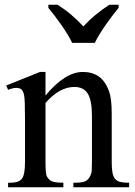

<svg xmlns="http://www.w3.org/2000/svg" viewBox="-20 -786 566 806"><path d="M171 -385Q253 -484 328 -484Q367 -484 394.5 -465Q422 -446 438 -402Q449 -372 449 -307V-106Q449 -63 457 -45Q462 -33 474.5 -26Q487 -19 522 -19V0H288V-19H299Q332 -19 344.5 -29Q357 -39 363 -58Q366 -65 366 -106V-299Q366 -363 349 -392Q332 -421 292 -421Q230 -421 171 -354V-106Q171 -59 176 -47Q183 -33 195.5 -26Q208 -19 246 -19V0H14V-19H24Q60 -19 72.5 -36.5Q85 -54 85 -106V-281Q85 -367 81.5 -385Q78 -403 70.5 -410Q63 -417 48 -417Q34 -417 14 -409L6 -427L148 -484H171ZM183 -766H222Q236 -757 250.5 -746.5Q265 -736 279 -724Q293 -712 306 -699.5Q319 -687 330 -675Q341 -687 354 -699.5Q367 -712 381.5 -724Q396 -736 410.5 -746.5Q425 -757 439 -766H478V-753Q466 -739 452 -720.5Q438 -702 424 -682Q410 -662 398 -642.5Q386 -623 378 -606H283Q275 -623 263 -642.5Q251 -662 237 -682Q223 -702 209 -720.5Q195 -739 183 -753Z"/></svg>

Font: MM Ethnic
Style: Regular
Weight: 400
Designer: Khon Soe Zaw Thu
Version: Version 1.00 July 18, 2016, initial release